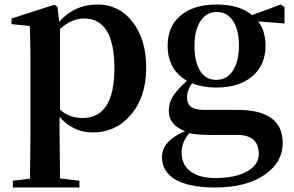

<svg xmlns="http://www.w3.org/2000/svg" viewBox="-20 -571 1301 851"><path d="M37 260V230L113 221Q115 77 115 16V-306Q115 -384 112 -456L31 -464V-489L221 -550L235 -540L242 -474Q310 -551 412 -551Q506 -551 565 -477Q628 -400 628 -270.5Q628 -141 559 -61Q493 16 391 16Q304 16 244 -53V16Q244 76 246 220L332 230V260ZM346 -48Q487 -48 487 -268Q487 -489 353 -489Q297 -489 246 -443V-85Q287 -48 346 -48Z M933 260Q812 260 751 221Q698 186 698 125Q698 54 800 10Q728 -17 728 -80Q728 -114 746.5 -144Q765 -174 809 -213Q723 -262 723 -369Q723 -452 779 -501Q837 -551 941 -551Q1041 -551 1097 -504L1224 -551L1241 -540V-467L1124 -476Q1157 -433 1157 -369Q1157 -285 1101 -235Q1042 -183 939 -183Q879 -183 831 -202Q809 -171 809 -139Q809 -111 826 -98Q844 -84 885 -84H1032Q1233 -84 1233 63Q1233 146 1157 201Q1074 260 933 260ZM933 218Q1027 218 1078 187Q1127 159 1127 111Q1127 27 1031 27H915Q852 27 819 19Q785 59 785 105Q785 160 825 189Q864 218 933 218ZM938 -217Q986 -217 1012.5 -258Q1039 -299 1039 -370Q1039 -438 1013 -478Q987 -518 941 -518Q895 -518 868.5 -477.5Q842 -437 842 -367Q842 -297 867 -257Q892 -217 938 -217Z"/></svg>

Font: GenRyuMin TW B
Style: Regular
Weight: 700
Version: Version 1.501;PS 1;hotconv 16.6.51;makeotf.lib2.5.65220